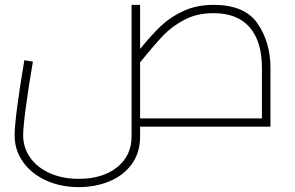

<svg xmlns="http://www.w3.org/2000/svg" viewBox="-20 -520 1210 788"><path d="M1090 -241V0H555V40Q555 107 520.5 154Q486 201 428.5 224.5Q371 248 303 248Q230 248 170 221Q110 194 75 145.5Q40 97 40 35Q40 -3 52 -92Q64 -181 80 -273L115 -267Q97 -163 86 -80Q75 3 75 35Q75 86 104 127Q133 168 185 191Q237 214 303 214Q401 214 460.5 166.5Q520 119 520 40V-500H555V-319Q601 -376 640.5 -413.5Q680 -451 734 -475.5Q788 -500 857 -500Q985 -500 1037.5 -423Q1090 -346 1090 -241ZM555 -34H1055V-241Q1055 -350 1004.5 -408Q954 -466 856 -466Q789 -466 738 -439.5Q687 -413 650.5 -375Q614 -337 555 -264Z"/></svg>

Font: Cairo ExtraLight
Style: Regular
Weight: 275
Designer: Mohamed Gaber, Accademia di Belle Arti di Urbino and others
Foundry: Kief Type Foundry, Accademia di Belle Arti di Urbino and others
Version: Version 3.011